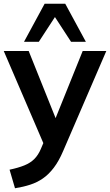

<svg xmlns="http://www.w3.org/2000/svg" viewBox="-22 -777 587 1024"><path d="M58 227 29 128Q76 118 108 105Q140 92 161 71Q182 50 196 17L221 -42L218 7L-2 -505H131L289 -111H260L419 -505H545L315 28Q292 82 265 117.5Q238 153 207 174.5Q176 196 139 208Q102 220 58 227ZM106 -554 216 -757H326L436 -554H357L271 -686L185 -554Z"/></svg>

Font: Mulish ExtraLight
Style: Regular
Weight: 200
Designer: Vernon Adams
Foundry: Vernon Adams
Version: Version 3.603